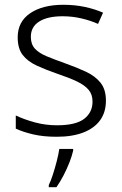

<svg xmlns="http://www.w3.org/2000/svg" viewBox="-20 -562 509 803"><path d="M423 -141Q423 -93 399 -59.5Q375 -26 329 -8Q283 10 217 10Q161 10 118.5 0Q76 -10 46 -24V-79Q82 -62 126.5 -50Q171 -38 218 -38Q297 -38 332 -65Q367 -92 367 -137Q367 -167 350.5 -186.5Q334 -206 301.5 -221.5Q269 -237 221 -253Q172 -270 134 -287.5Q96 -305 75 -332Q54 -359 54 -406Q54 -471 106 -506.5Q158 -542 245 -542Q293 -542 335 -533Q377 -524 411 -509L390 -462Q359 -476 320.5 -485Q282 -494 242 -494Q179 -494 144 -472Q109 -450 109 -408Q109 -377 126 -358.5Q143 -340 175.5 -326.5Q208 -313 253 -297Q301 -280 339.5 -262Q378 -244 400.5 -216Q423 -188 423 -141ZM286 68Q281 90 270.5 117Q260 144 246 171Q232 198 216 221H184V212Q192 196 201 168.5Q210 141 217.5 111.5Q225 82 228 61H286Z"/></svg>

Font: Noto Sans Hebrew Light
Style: Regular
Weight: 300
Designer: Monotype Design Team
Foundry: Monotype Imaging Inc.
Version: Version 2.003